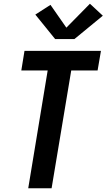

<svg xmlns="http://www.w3.org/2000/svg" viewBox="-20 -1007 570 1027"><path d="M131 0 235 -630H94L111 -735H520L502 -630H361L256 0ZM378 -798H275L169 -929L250 -981L335 -859L461 -987L530 -923Z"/></svg>

Font: Iosevka SS04 Extrabold Oblique
Style: Regular
Weight: 800
Italic angle: -9°
Monospace: yes
Designer: Belleve Invis
Foundry: Belleve Invis
Version: Version 19.0.0; ttfautohint (v1.8.4)